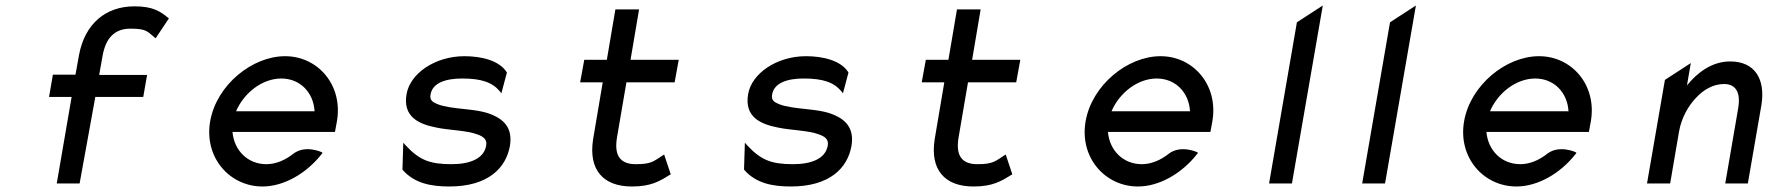

<svg xmlns="http://www.w3.org/2000/svg" viewBox="-20 -666 6500 697"><path d="M591 -601C562 -624 537 -643 468 -643C363 -643 288 -579 267 -467L254 -395H172L158 -314H240L186 0H269L326 -314H500L514 -394H340L352 -461C363 -527 395 -562 454 -562C512 -562 516 -551 541 -530L545 -527L593 -599Z M1196 -187 1203 -225C1226 -356 1135 -462 1015 -462C895 -462 766 -357 743 -226C720 -95 813 11 933 11C1010 11 1092 -36 1147 -106L1151 -111L1147 -114C1147 -114 1088 -141 1045 -108C1016 -85 982 -70 947 -70C880 -70 830 -119 824 -187ZM837 -262C866 -330 933 -381 1001 -381C1069 -381 1118 -331 1122 -262Z M1442 -49C1485 0 1546 11 1611 11C1753 11 1817 -57 1831 -136C1842 -201 1809 -232 1765 -250C1709 -274 1621 -267 1568 -288C1551 -295 1539 -302 1543 -323C1550 -365 1598 -381 1657 -381C1729 -381 1767 -367 1795 -334L1800 -327L1820 -402V-403C1793 -447 1726 -462 1666 -462C1559 -462 1469 -399 1456 -325C1441 -241 1502 -215 1564 -203C1610 -193 1674 -193 1713 -178C1733 -171 1749 -161 1745 -138C1737 -89 1684 -70 1619 -70C1540 -70 1502 -85 1452 -139L1444 -148L1441 -51Z M2415 -33 2391 -105 2386 -102C2353 -81 2346 -70 2288 -70C2229 -70 2209 -104 2220 -168L2254 -367H2429L2444 -449H2269L2300 -632H2214L2183 -449H2101L2086 -367H2168L2133 -160C2116 -50 2169 11 2274 11C2343 11 2374 -8 2411 -31Z M2682 -49C2725 0 2786 11 2851 11C2993 11 3057 -57 3071 -136C3082 -201 3049 -232 3005 -250C2949 -274 2861 -267 2808 -288C2791 -295 2779 -302 2783 -323C2790 -365 2838 -381 2897 -381C2969 -381 3007 -367 3035 -334L3040 -327L3060 -402V-403C3033 -447 2966 -462 2906 -462C2799 -462 2709 -399 2696 -325C2681 -241 2742 -215 2804 -203C2850 -193 2914 -193 2953 -178C2973 -171 2989 -161 2985 -138C2977 -89 2924 -70 2859 -70C2780 -70 2742 -85 2692 -139L2684 -148L2681 -51Z M3655 -33 3631 -105 3626 -102C3593 -81 3586 -70 3528 -70C3469 -70 3449 -104 3460 -168L3494 -367H3669L3684 -449H3509L3540 -632H3454L3423 -449H3341L3326 -367H3408L3373 -160C3356 -50 3409 11 3514 11C3583 11 3614 -8 3651 -31Z M4374 -187 4381 -225C4404 -356 4313 -462 4193 -462C4073 -462 3944 -357 3921 -226C3898 -95 3991 11 4111 11C4188 11 4270 -36 4325 -106L4329 -111L4325 -114C4325 -114 4266 -141 4223 -108C4194 -85 4160 -70 4125 -70C4058 -70 4008 -119 4002 -187ZM4015 -262C4044 -330 4111 -381 4179 -381C4247 -381 4296 -331 4300 -262Z M4670 0 4782 -646 4688 -585 4587 0Z M5008 0 5120 -646 5026 -585 4925 0Z M5748 -187 5755 -225C5778 -356 5687 -462 5567 -462C5447 -462 5318 -357 5295 -226C5272 -95 5365 11 5485 11C5562 11 5644 -36 5699 -106L5703 -111L5699 -114C5699 -114 5640 -141 5597 -108C5568 -85 5534 -70 5499 -70C5432 -70 5382 -119 5376 -187ZM5389 -262C5418 -330 5485 -381 5553 -381C5621 -381 5670 -331 5674 -262Z M6374 -283C6390 -378 6351 -443 6261 -443C6196 -443 6143 -404 6104 -356L6118 -437L6024 -376L5959 0H6043L6075 -187C6084 -240 6110 -283 6138 -312C6163 -339 6198 -361 6239 -361C6285 -361 6299 -325 6290 -273L6243 0H6325Z"/></svg>

Font: Charger Monospace
Style: Regular
Weight: 400
Designer: Jasper
Foundry: Cannot Into Space Fonts
Version: Version 0.980